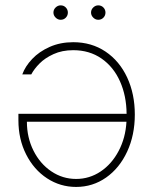

<svg xmlns="http://www.w3.org/2000/svg" viewBox="-20 -701 581 728"><path d="M491.2 -266.6Q491.2 -189 462.2 -126.2Q433.1 -63.5 382.3 -27.8Q331.5 7.8 268.6 7.8Q208.5 7.8 158.4 -24.9Q108.4 -57.6 79.1 -115.5Q49.8 -173.3 49.8 -245.1V-269.5H460Q459.5 -337.4 435.1 -392.3Q410.6 -447.3 365 -479Q319.3 -510.7 257.8 -510.7Q215.3 -510.7 182.9 -495.8Q150.4 -481 129.9 -460.2Q109.4 -439.5 98.6 -418.9H64.5Q75.7 -449.7 102.1 -477.5Q128.4 -505.4 168.5 -523.2Q208.5 -541 257.8 -541Q327.1 -541 380.1 -505.4Q433.1 -469.7 462.2 -407.2Q491.2 -344.7 491.2 -266.6ZM268.6 -22.5Q319.3 -22.5 361.6 -50.8Q403.8 -79.1 429.9 -128.7Q456.1 -178.2 459.5 -239.3H82Q82 -179.7 106.9 -129.9Q131.8 -80.1 174.6 -51.3Q217.3 -22.5 268.6 -22.5ZM182.6 -653.3Q182.6 -664.6 190.9 -672.6Q199.2 -680.7 210 -680.7Q221.7 -680.7 229.5 -672.6Q237.3 -664.6 237.3 -653.3Q237.3 -642.1 229.5 -634Q221.7 -626 210 -626Q199.2 -626 190.9 -634.3Q182.6 -642.6 182.6 -653.3ZM325.2 -653.3Q325.2 -664.6 333.5 -672.6Q341.8 -680.7 352.5 -680.7Q364.3 -680.7 372.1 -672.6Q379.9 -664.6 379.9 -653.3Q379.9 -642.1 372.1 -634Q364.3 -626 352.5 -626Q341.8 -626 333.5 -634.3Q325.2 -642.6 325.2 -653.3Z"/></svg>

Font: Pretendard Std Thin
Style: Regular
Weight: 100
Designer: Base glyphs from Inter by Rasmus Andersson; Hangeul glyphs from Noto Sans CJK(Source Han Sans) by Jang Soo-young and Kan
Foundry: Kil Hyung-jin
Version: Version 1.309